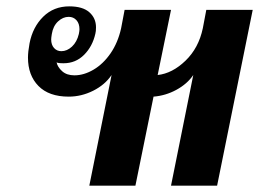

<svg xmlns="http://www.w3.org/2000/svg" viewBox="-20 -584 815 604"><path d="M775 -553 663 0H518L588 -348Q569 -320 535 -301.5Q501 -283 463 -280L406 0H261L331 -348Q310 -317 273 -298.5Q236 -280 196 -280Q134 -280 101 -313.5Q68 -347 68 -403Q68 -421 73 -448Q83 -499 116 -531.5Q149 -564 198 -564Q240 -564 261 -545.5Q282 -527 282 -498Q282 -485 280 -478Q271 -438 244.5 -411.5Q218 -385 180 -385Q161 -385 158 -388Q161 -373 175.5 -360Q190 -347 214 -347Q244 -347 274.5 -365Q305 -383 328 -416.5Q351 -450 361 -495L372 -553H518L476 -348Q522 -353 563.5 -393Q605 -433 618 -495L629 -553ZM141 -460Q141 -443 150 -433Q159 -423 173 -423Q191 -423 206.5 -437.5Q222 -452 228 -477Q230 -487 230 -492Q230 -510 220.5 -520.5Q211 -531 196 -531Q178 -531 162.5 -516.5Q147 -502 143 -477Q141 -465 141 -460Z"/></svg>

Font: Trirong
Style: Bold Italic
Weight: 700
Italic angle: -12°
Designer: Katatrad Team
Foundry: CadsonDemak
Version: Version 1.001